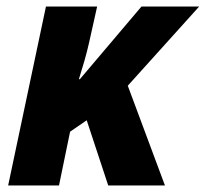

<svg xmlns="http://www.w3.org/2000/svg" viewBox="-20 -569 631 589"><path d="M5 0H161L195 -165L246 -200L312 0H486L372 -306L591 -549H414L225 -326H222C233 -361 245 -401 253 -437L278 -549H121Z"/></svg>

Font: Noto Sans SemiCondensed ExtraBold
Style: Italic
Weight: 800
Width: 4
Italic angle: -12°
Designer: Monotype Design Team
Foundry: Monotype Imaging Inc.
Version: Version 2.013